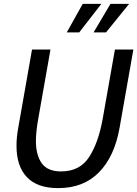

<svg xmlns="http://www.w3.org/2000/svg" viewBox="-20 -955 708 989"><path d="M65 -204Q65 -248 74 -297L145 -700H240L177 -343Q165 -276 165 -229Q165 -156 195 -114Q225 -72 295 -72Q391 -72 439 -146Q487 -220 509 -343L572 -700H667L596 -297Q570 -149 490 -67.5Q410 14 280 14Q172 14 118.5 -42.5Q65 -99 65 -204ZM406 -935H502L388 -788H324ZM549 -935H645L526 -788H462Z"/></svg>

Font: Cabin
Style: Italic
Weight: 400
Italic angle: -7°
Designer: Pablo Impallari
Foundry: Pablo Impallari. http://www.impallari.com Igino Marini. http://www.ikern.com
Version: Version 2.200